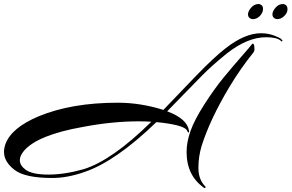

<svg xmlns="http://www.w3.org/2000/svg" viewBox="-47 -842 1456 959"><path d="M1367 -822Q1374 -822 1381.5 -816Q1389 -810 1389 -795Q1389 -780 1376 -765.5Q1363 -751 1347.5 -747.5Q1332 -744 1322 -752Q1312 -760 1314 -774.5Q1316 -789 1331 -805.5Q1346 -822 1367 -822ZM1246 -822Q1252 -822 1260 -815.5Q1268 -809 1266.5 -793.5Q1265 -778 1253 -764.5Q1241 -751 1225.5 -747.5Q1210 -744 1200 -752Q1190 -760 1192 -774.5Q1194 -789 1209 -805.5Q1224 -822 1246 -822ZM978 89Q980 90 980 93Q978 100 972 96Q885 35 885 -83Q885 -132 904.5 -187.5Q924 -243 974 -321Q1024 -399 1071 -456Q1118 -513 1161.5 -562.5Q1205 -612 1207 -616Q1219 -634 1223 -612Q1224 -605 1224 -596Q1224 -587 1219 -580Q1157 -504 1099 -408Q1002 -246 960 -113Q944 -60 944 -3Q944 54 978 89ZM146 -261Q310 -329 541 -329Q655 -329 769 -293Q796 -321 849 -376.5Q902 -432 933 -464Q1023 -557 1080 -601Q1176 -676 1256 -676Q1292 -676 1322 -664.5Q1352 -653 1358 -646.5Q1364 -640 1364 -639Q1364 -638 1362 -635.5Q1360 -633 1356 -638Q1337 -656 1282 -656Q1189 -656 1086 -575Q1012 -515 963 -465.5Q914 -416 860.5 -360.5Q807 -305 788 -286Q888 -249 897 -189Q898 -183 896.5 -181Q895 -179 892.5 -181Q890 -183 889 -187Q881 -206 833 -217Q790 -227 734 -232Q531 -36 375 17Q290 47 214 47Q78 47 25.5 6.5Q-27 -34 -27 -83Q-27 -102 -20 -122Q10 -204 146 -261ZM647 -236Q514 -236 367 -208Q141 -168 73 -89Q52 -64 52 -42Q52 -16 80 5Q113 30 194.5 30Q276 30 371 3Q513 -41 709 -234Q678 -236 647 -236Z"/></svg>

Font: Arizonia
Style: Regular
Weight: 400
Designer: Robert E. Leuschke
Foundry: Robert E. Leuschke
Version: Version 1.003